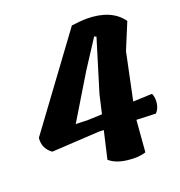

<svg xmlns="http://www.w3.org/2000/svg" viewBox="-136 -870 933 995"><g transform="rotate(-20 330.0 -373.0)"><path d="M448 -755Q586 -755 645 -672L585 -527L531 -269L636 -273Q647 -249 642.5 -218.5Q638 -188 620 -170L514 -174L500 0Q460 14 398 6.5Q336 -1 302 -31L337 -182L309 -183L48 -168Q1 -202 7 -259L367 -748Q419 -755 448 -755ZM278 -259 356 -262 380 -366 467 -650 456 -655 356 -501 211 -261Z"/></g></svg>

Font: Tillana
Style: Bold
Weight: 700
Designer: Lipi Raval (Devanagari, Latin), Jonny Pinhorn (Latin)
Foundry: Indian Type Foundry
Version: Version 2.002;PS 1.0;hotconv 1.0.79;makeotf.lib2.5.61930; tt